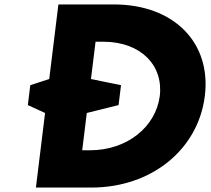

<svg xmlns="http://www.w3.org/2000/svg" viewBox="-20 -845 952 865"><path d="M201.8 -489 116.4 -461.2 105.4 -371.6 183 -336 141.8 0H391.5C663.2 0 873.3 -172 902.9 -413C932.4 -653 763.5 -825 492.8 -825H243.1ZM389.8 -489 410.5 -657H445.5C614.9 -657 716.8 -550 699.8 -412C681.7 -274 553.7 -168 385.5 -168H350.4L371 -336L514.2 -371.6L525.2 -461.2Z"/></svg>

Font: Hussar
Style: BdSuprExtOblOne
Weight: 700
Foundry: Cannot Into Space Fonts
Version: Version 2.00